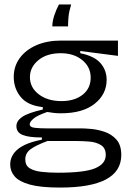

<svg xmlns="http://www.w3.org/2000/svg" viewBox="-20 -696 584 866"><path d="M251 150Q163 150 114.5 136.5Q66 123 46 99.5Q26 76 26 46Q26 5 61 -23.5Q96 -52 169 -66V-76Q109 -76 81.5 -87.5Q54 -99 54 -127Q54 -151 80.5 -169Q107 -187 173 -202V-213Q105 -220 73.5 -258.5Q42 -297 42 -349Q42 -397 69 -434Q96 -471 144 -492Q192 -513 255 -513H512V-444L342 -466V-456Q406 -443 433.5 -411Q461 -379 461 -336Q461 -271 407 -228Q353 -185 255 -185Q237 -185 224 -186.5Q211 -188 193 -191Q147 -175 130.5 -160.5Q114 -146 114 -136Q114 -122 137 -119.5Q160 -117 189 -117H345Q361 -117 390.5 -114.5Q420 -112 451.5 -101.5Q483 -91 505 -66.5Q527 -42 527 3Q527 150 251 150ZM257 -240Q316 -240 352.5 -268.5Q389 -297 389 -346Q389 -394 351 -425Q313 -456 254 -456Q191 -456 153 -424.5Q115 -393 115 -348Q115 -301 155 -270.5Q195 -240 257 -240ZM242 83Q361 83 409 63Q457 43 457 3Q457 -28 435.5 -41.5Q414 -55 382.5 -57.5Q351 -60 321 -60H194Q138 -39 116 -21.5Q94 -4 94 23Q94 50 113.5 62.5Q133 75 166.5 79Q200 83 242 83ZM301 -676Q291 -643 289 -620Q287 -597 287 -577H216Q216 -600 225 -627Q234 -654 246 -676Z"/></svg>

Font: Bricolage Grotesque 96pt Light
Style: Regular
Weight: 300
Designer: Mathieu Triay
Foundry: Atelier Triay
Version: Version 1.001; ttfautohint (v1.8.4.7-5d5b);gftools[0.9.33.de